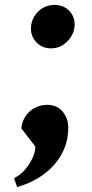

<svg xmlns="http://www.w3.org/2000/svg" viewBox="-20 -579 373 782"><path d="M50 183 37 147Q64 133 83 110.5Q102 88 113 63.5Q124 39 124 18L67 -56Q69 -82 83 -104Q97 -126 120.5 -139Q144 -152 171 -152Q213 -152 235.5 -124Q258 -96 258 -60Q258 -2 232.5 46Q207 94 160.5 129Q114 164 50 183ZM188 -382Q153 -382 129.5 -405.5Q106 -429 106 -462Q106 -488 118.5 -510Q131 -532 152.5 -545.5Q174 -559 202 -559Q238 -559 261 -536Q284 -513 284 -479Q284 -454 271 -432Q258 -410 236.5 -396Q215 -382 188 -382Z"/></svg>

Font: Lemonada Medium
Style: Regular
Weight: 500
Designer: Mohamed Gaber (Arabic), Eduardo Tunni (Latin)
Foundry: Kief Type Foundry
Version: Version 4.004; ttfautohint (v1.8.2)